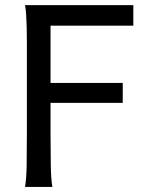

<svg xmlns="http://www.w3.org/2000/svg" viewBox="-20 -733 602 753"><path d="M461.4 -407.7V-329.6H178.2V-212.4Q178.2 -139.6 179.2 -84.2Q180.2 -28.8 185.5 0H78.1Q83.5 -29.3 84.5 -84.7Q85.4 -140.1 85.4 -212.4V-566.4Q85.4 -599.1 84.7 -626.7Q84 -654.3 82.5 -676.3Q81.1 -698.2 78.1 -712.9H502.9V-632.3H178.2V-407.7Z"/></svg>

Font: Andika Cyr
Style: Regular
Weight: 400
Designer: Victor Gaultney, Annie Olsen, Julie Remington, Don Collingsworth, Eric Hays, Becca Hirsbrunner
Foundry: SIL International
Version: Version 5.000